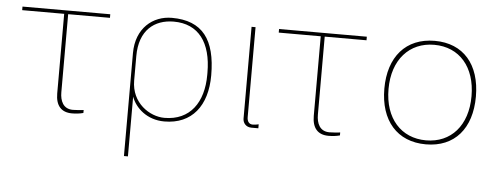

<svg xmlns="http://www.w3.org/2000/svg" viewBox="-48 -635 2506 961"><g transform="rotate(5 1205.0 -155.0)"><path d="M241 -483V-83C241 -22 269 10 323 10C342 10 361 8 380 3V-12C371 -10 336 -8 326 -8C277 -8 261 -48 261 -91V-483H471V-501H30V-483Z M619 -304C619 -434 694 -492 791 -492C916 -492 981 -403 981 -252V-241C981 -103 915 -8 786 -8C712 -8 619 -68 619 -181ZM621 200V-100C641 -45 699 10 787 10C926 10 1001 -88 1001 -240C1001 -420 934 -510 780 -510C685 -510 601 -443 601 -317V200Z M1181 -39C1181 -18 1196 3 1224 3H1259V-17C1251 -15 1239 -13 1229 -13C1209 -13 1201 -29 1201 -48V-500H1181Z M1530 -483V-83C1530 -22 1558 10 1612 10C1631 10 1650 8 1669 3V-12C1660 -10 1625 -8 1615 -8C1566 -8 1550 -48 1550 -91V-483H1760V-501H1319V-483Z M1870 -250C1870 -90 1956 10 2101 10C2245 10 2330 -89 2330 -250C2330 -411 2245 -510 2101 -510C1956 -510 1870 -410 1870 -250ZM1891 -250C1891 -398 1976 -490 2100 -490C2227 -490 2308 -396 2308 -250C2308 -102 2225 -10 2100 -10C1975 -10 1891 -102 1891 -250Z"/></g></svg>

Font: Perun Thin
Style: Regular
Weight: 100
Foundry: Copyright (c) Stefan Peev, Context Ltd, 2016
Version: Version 1.089